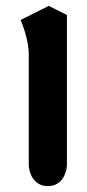

<svg xmlns="http://www.w3.org/2000/svg" viewBox="-20 -634 298 654"><path d="M143 0C193 0 208 -48 208 -73V-583L146 -614L50 -566C62 -539 78 -489 78 -449V-73C78 -48 93 0 143 0Z"/></svg>

Font: Mesarto
Style: Regular
Weight: 700
Designer: Mohamed Gaber
Foundry: Kief Type Foundry
Version: Version 2.020